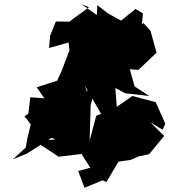

<svg xmlns="http://www.w3.org/2000/svg" viewBox="-20 -867 802 904"><path d="M442 -574 445 -543 389 -436 379 -464 456 -331 433 -322 402 -205 407 -374 422 -424 428 -476 477 -520 459 -539 458 -511 483 -562ZM618 -825 550 -770 490 -803 438 -843 436 -796 364 -847 399 -833 306 -765 243 -766 216 -699 211 -641 303 -667 307 -630C295 -598 283 -567 271 -535L249 -487L153 -456L189 -404L123 -409L113 -331L95 -320L125 -281L109 -216L101 -172L41 -117L107 -144L223 -218L242 -211L147 -201L267 -122L255 -129L364 -142L405 -77L348 -62L378 17L463 -18L481 -10L538 -106L595 -114L631 -130L682 -141L753 -227L688 -291L746 -256L758 -285L713 -386L603 -415L530 -364L523 -453L569 -428L683 -415L614 -460L591 -541L632 -538L717 -619L689 -721L655 -759L648 -751L653 -804Z"/></svg>

Font: Hussar Lance
Style: ExBd
Weight: 700
Foundry: Cannot Into Space Fonts, PlusOne Fonts
Version: Version 2.270